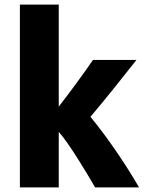

<svg xmlns="http://www.w3.org/2000/svg" viewBox="-20 -800 627 830"><path d="M581 10H391C363 -39 280 -179 234 -230V10H66V-780H234V-339C285 -405 341 -481 382 -541H570C509 -463 436 -372 371 -295C443 -208 524 -89 581 10Z"/></svg>

Font: Repo ExtraBold
Style: Bold
Weight: 700
Designer: Stefan Peev
Foundry: Context Ltd
Version: Version 1.502